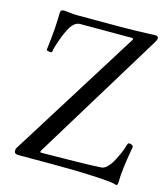

<svg xmlns="http://www.w3.org/2000/svg" viewBox="-104 -750 740 847"><g transform="rotate(15 266.0 -326.0)"><path d="M506 16Q500 14 493 12.5Q486 11 480 10Q445 6 378.5 3Q312 0 217 0H54Q35 0 35 -15Q35 -25 40 -31L411 -624L407 -629H168Q145 -629 126 -601Q118 -587 110.5 -571Q103 -555 97 -537Q93 -525 87.5 -509Q82 -493 80 -478Q79 -474 66.5 -476Q54 -478 55 -482Q62 -536 65 -579Q68 -622 68 -653Q68 -668 84 -668Q100 -667 115.5 -665Q131 -663 142 -663H345Q375 -663 412.5 -664Q450 -665 500 -667Q515 -667 515 -657Q515 -653 513 -648Q511 -643 508 -638L144 -42L146 -36Q226 -37 301.5 -38Q377 -39 423 -42Q452 -45 481 -106Q492 -128 498.5 -146Q505 -164 507 -172Q509 -179 521.5 -175Q534 -171 532 -163Q512 -54 512 3Q512 13 506 16Z"/></g></svg>

Font: Junicode Two Beta Condensed
Style: Regular
Weight: 400
Width: 3
Designer: Peter S. Baker
Foundry: Briery Creek Software
Version: Version 1.053; ttfautohint (v1.8.4)